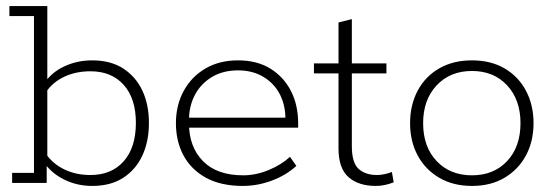

<svg xmlns="http://www.w3.org/2000/svg" viewBox="-20 -603 1824 633"><path d="M284 10Q234 10 191.5 -11Q149 -32 124 -69L134 -66V0H20V-33H92V-550H11V-583H136V-332L124 -326Q149 -364 191.5 -384Q234 -404 284 -404Q345 -404 386.5 -377Q428 -350 449.5 -304Q471 -258 471 -198Q471 -137 449.5 -90.5Q428 -44 386.5 -17Q345 10 284 10ZM278 -26Q348 -26 388 -71.5Q428 -117 428 -198Q428 -278 388 -323Q348 -368 278 -368Q231 -368 193 -350.5Q155 -333 132 -300L136 -322V-76L132 -95Q155 -62 193 -44Q231 -26 278 -26Z M781 10Q708 10 659 -17Q610 -44 585 -90.5Q560 -137 560 -197Q560 -256 585.5 -303Q611 -350 657 -377Q703 -404 765 -404Q827 -404 871 -377Q915 -350 939 -303.5Q963 -257 963 -196V-182H591V-215H921Q920 -261 900.5 -296Q881 -331 846 -351Q811 -371 765 -371Q715 -371 678.5 -349Q642 -327 622.5 -290Q603 -253 603 -206V-197Q603 -119 649 -72Q695 -25 782 -25Q824 -25 866 -42.5Q908 -60 936 -86L957 -56Q923 -25 876 -7.5Q829 10 781 10Z M1219 10Q1162 10 1129 -19Q1096 -48 1096 -114V-361H1015V-394H1096V-529L1140 -540V-394H1254V-361H1140V-121Q1140 -66 1162.5 -46Q1185 -26 1223 -26Q1235 -26 1248.5 -29Q1262 -32 1272 -36L1278 -2Q1266 3 1250.5 6.5Q1235 10 1219 10Z M1536 10Q1474 10 1428 -17Q1382 -44 1357 -90.5Q1332 -137 1332 -197Q1332 -257 1357 -304Q1382 -351 1428 -377.5Q1474 -404 1536 -404Q1598 -404 1643.5 -377.5Q1689 -351 1714 -304Q1739 -257 1739 -197Q1739 -137 1714 -90.5Q1689 -44 1643.5 -17Q1598 10 1536 10ZM1536 -25Q1608 -25 1652 -72Q1696 -119 1696 -197Q1696 -274 1652 -321.5Q1608 -369 1536 -369Q1464 -369 1419.5 -321.5Q1375 -274 1375 -197Q1375 -119 1419.5 -72Q1464 -25 1536 -25Z"/></svg>

Font: Rokkitt ExtraLight
Style: Regular
Weight: 250
Version: Version 3.103